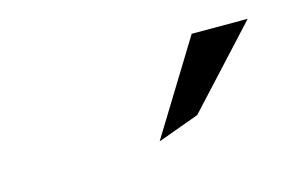

<svg xmlns="http://www.w3.org/2000/svg" viewBox="-35 -813 372 245"><g transform="rotate(-15 151.0 -691.0)"><path d="M153 -630 208 -650 302 -752H228Z"/></g></svg>

Font: Charger Sport
Style: ExLitExtObl
Weight: 200
Designer: Jasper
Foundry: Cannot Into Space Fonts
Version: Version 1.1